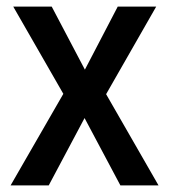

<svg xmlns="http://www.w3.org/2000/svg" viewBox="-20 -559 510 579"><path d="M171 -276 20 -539H136L236 -349L335 -539H451L300 -275L458 0H343L235 -203L127 0H12Z"/></svg>

Font: Noto Sans Display SemiCondensed Medium
Style: Regular
Weight: 500
Width: 4
Designer: Monotype Design Team
Foundry: Monotype Imaging Inc.
Version: Version 2.003